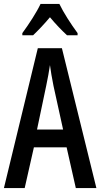

<svg xmlns="http://www.w3.org/2000/svg" viewBox="-20 -1053 512 980"><path d="M283 -1033H187C168 -992 128 -930 94 -884V-873H149C172 -895 205 -929 235 -965C264 -930 295 -898 322 -873H376V-884C342 -930 304 -989 283 -1033ZM367 -93H472L296 -807H173L0 -93H106L153 -301H320ZM253 -615 302 -392H169L216 -616C223 -650 231 -691 235 -721C239 -689 245 -656 253 -615Z"/></svg>

Font: Noto Sans Kannada UI ExtraCondensed Medium
Style: Regular
Weight: 500
Width: 2
Designer: Jelle Bosma - Monotype Design Team
Foundry: Monotype Imaging Inc.
Version: Version 2.005